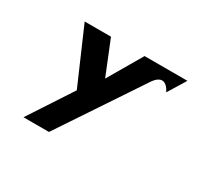

<svg xmlns="http://www.w3.org/2000/svg" viewBox="-69 -246 428 411"><g transform="rotate(30 145.5 -40.5)"><path d="M223 -120C239 -144 254 -138 264 -118L291 -162H185L136 -78L102 -162H37L96 -26L26 81H89Z"/></g></svg>

Font: Hussar Tani
Style: DwaKurs
Weight: 700
Foundry: Cannot Into Space Fonts
Version: Version 0.92